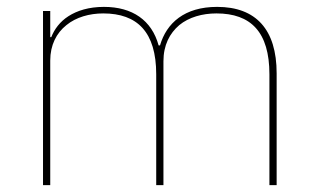

<svg xmlns="http://www.w3.org/2000/svg" viewBox="-20 -538 919 558"><path d="M105 0V-506H126V-430H129C138 -453 154 -475 179 -491C204 -507 238 -518 282 -518C365 -518 421 -479 441 -406H445C464 -471 516 -518 611 -518C724 -518 784 -452 784 -325V0H763V-322C763 -445 709 -499 609 -499C568 -499 529 -488 501 -465C473 -441 455 -407 455 -360V0H434V-322C434 -445 379 -499 280 -499C240 -499 201 -488 173 -465C144 -442 126 -407 126 -362V0Z"/></svg>

Font: Plexus Sans Thin
Style: Regular
Weight: 250
Version: Version 2.001;PS 002.001;hotconv 1.0.70;makeotf.lib2.5.58329